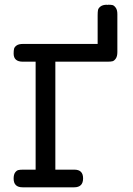

<svg xmlns="http://www.w3.org/2000/svg" viewBox="-20 -798 565 818"><path d="M38.1 -37.1Q38.1 -54.2 44.4 -63Q50.8 -71.8 58.3 -73.5Q65.9 -75.2 78.1 -75.2H131.8V-535.2H77.1Q38.1 -535.2 38.1 -569.8Q38.1 -583 40 -590.6Q42 -598.1 51 -604.5Q60.1 -610.8 78.1 -610.8H396V-732.9Q396 -747.1 397.5 -755.1Q398.9 -763.2 408.4 -770.5Q418 -777.8 436 -777.8L439 -776.9Q439.9 -777.8 440.9 -777.8H442.9Q452.6 -777.8 459.2 -776.4Q465.8 -774.9 472.9 -765.4Q480 -755.9 480 -737.8V-576.2Q480 -558.1 473.4 -548.6Q466.8 -539.1 459.5 -537.1Q452.1 -535.2 438 -535.2H215.8V-75.2H296.9Q334 -75.2 334 -38.1Q334 0 295.9 0H76.2Q38.1 0 38.1 -37.1Z"/></svg>

Font: CMU Typewriter Text
Style: Bold
Weight: 700
Version: Version 0.7.0